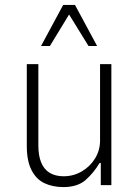

<svg xmlns="http://www.w3.org/2000/svg" viewBox="-20 -753 565 781"><path d="M238 8Q194 8 160.5 -8Q127 -24 108 -61.5Q89 -99 89 -159V-492H136V-162Q136 -120 147.5 -92Q159 -64 182 -50Q205 -36 239 -36Q279 -36 313 -56Q347 -76 367 -109Q387 -142 387 -181V-492H433V0H390V-90H385Q362 -51 329 -21.5Q296 8 238 8ZM147 -566 237 -733H285L375 -566H340L261 -694L183 -566Z"/></svg>

Font: Nunito Sans 7pt Condensed ExtraLight
Style: Regular
Weight: 250
Width: 3
Designer: Vernon Adams
Foundry: Vernon Adams
Version: Version 3.101;gftools[0.9.27]